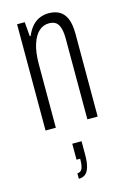

<svg xmlns="http://www.w3.org/2000/svg" viewBox="-122 -596 609 918"><g transform="rotate(-15 182.5 -137.0)"><path d="M56 0V-526H94L100 -455H104Q117 -485 134 -503.5Q151 -522 172 -530Q193 -538 214 -538Q245 -538 267 -526Q289 -514 301.5 -486Q314 -458 314 -408V0H263V-398Q263 -418 260.5 -435Q258 -452 251.5 -465Q245 -478 233.5 -484.5Q222 -491 203 -491Q176 -491 154.5 -472Q133 -453 120 -413.5Q107 -374 107 -313V0ZM150 264V237Q167 237 174 222Q181 207 181 173H163V94H209V162Q209 197 202.5 220Q196 243 183.5 253.5Q171 264 150 264Z"/></g></svg>

Font: Archivo ExtraCondensed ExtraLight
Style: Regular
Weight: 250
Width: 2
Designer: Hector Gatti
Foundry: Omnibus-Type
Version: Version 2.001